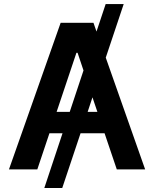

<svg xmlns="http://www.w3.org/2000/svg" viewBox="-20 -840 764 952"><path d="M593.3 -819.8 504.4 -554.2 699.7 0H559.1L498.5 -179.2H379.4L288.6 92.3H199.7L290 -179.2H225.1L165 0H24.4L280.8 -727.1H443.4L458.5 -683.6L503.9 -819.8ZM325.7 -285.2 394 -490.7 364.7 -578.1H358.9L260.7 -285.2ZM438.5 -357.4 414.6 -285.2H462.9Z"/></svg>

Font: Interop SemBd
Style: Regular
Weight: 600
Designer: Rasmus Andersson, Google, Jang Haemin
Foundry: jhaemin
Version: Version 1.007